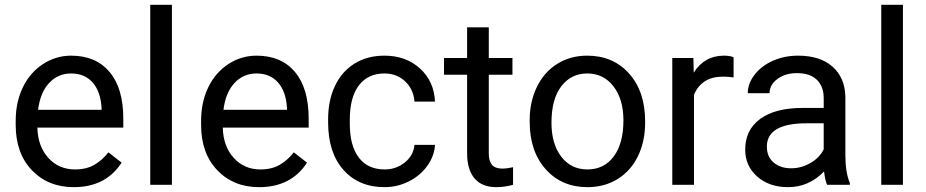

<svg xmlns="http://www.w3.org/2000/svg" viewBox="-20 -770 3858 800"><path d="M287.6 9.8Q180.2 9.8 112.8 -60.8Q45.4 -131.3 45.4 -249.5V-266.1Q45.4 -344.7 75.4 -406.5Q105.5 -468.3 159.4 -503.2Q213.4 -538.1 276.4 -538.1Q379.4 -538.1 436.5 -470.2Q493.7 -402.3 493.7 -275.9V-238.3H135.7Q137.7 -160.2 181.4 -112.1Q225.1 -64 292.5 -64Q340.3 -64 373.5 -83.5Q406.7 -103 431.6 -135.3L486.8 -92.3Q420.4 9.8 287.6 9.8ZM276.4 -463.9Q221.7 -463.9 184.6 -424.1Q147.5 -384.3 138.7 -312.5H403.3V-319.3Q399.4 -388.2 366.2 -426Q333 -463.9 276.4 -463.9Z M696.3 0H606V-750H696.3Z M1060.1 9.8Q952.6 9.8 885.3 -60.8Q817.9 -131.3 817.9 -249.5V-266.1Q817.9 -344.7 847.9 -406.5Q877.9 -468.3 931.9 -503.2Q985.8 -538.1 1048.8 -538.1Q1151.9 -538.1 1209 -470.2Q1266.1 -402.3 1266.1 -275.9V-238.3H908.2Q910.2 -160.2 953.9 -112.1Q997.6 -64 1064.9 -64Q1112.8 -64 1146 -83.5Q1179.2 -103 1204.1 -135.3L1259.3 -92.3Q1192.9 9.8 1060.1 9.8ZM1048.8 -463.9Q994.1 -463.9 957 -424.1Q919.9 -384.3 911.1 -312.5H1175.8V-319.3Q1171.9 -388.2 1138.7 -426Q1105.5 -463.9 1048.8 -463.9Z M1582.5 -64Q1630.9 -64 1667 -93.3Q1703.1 -122.6 1707 -166.5H1792.5Q1790 -121.1 1761.2 -80.1Q1732.4 -39.1 1684.3 -14.6Q1636.2 9.8 1582.5 9.8Q1474.6 9.8 1410.9 -62.3Q1347.2 -134.3 1347.2 -259.3V-274.4Q1347.2 -351.6 1375.5 -411.6Q1403.8 -471.7 1456.8 -504.9Q1509.8 -538.1 1582 -538.1Q1670.9 -538.1 1729.7 -484.9Q1788.6 -431.6 1792.5 -346.7H1707Q1703.1 -397.9 1668.2 -430.9Q1633.3 -463.9 1582 -463.9Q1513.2 -463.9 1475.3 -414.3Q1437.5 -364.7 1437.5 -271V-253.9Q1437.5 -162.6 1475.1 -113.3Q1512.7 -64 1582.5 -64Z M2016.6 -656.2V-528.3H2115.2V-458.5H2016.6V-130.9Q2016.6 -99.1 2029.8 -83.3Q2043 -67.4 2074.7 -67.4Q2090.3 -67.4 2117.7 -73.2V0Q2082 9.8 2048.3 9.8Q1987.8 9.8 1957 -26.9Q1926.3 -63.5 1926.3 -130.9V-458.5H1830.1V-528.3H1926.3V-656.2Z M2187 -269Q2187 -346.7 2217.5 -408.7Q2248 -470.7 2302.5 -504.4Q2356.9 -538.1 2426.8 -538.1Q2534.7 -538.1 2601.3 -463.4Q2668 -388.7 2668 -264.6V-258.3Q2668 -181.2 2638.4 -119.9Q2608.9 -58.6 2554 -24.4Q2499 9.8 2427.7 9.8Q2320.3 9.8 2253.7 -64.9Q2187 -139.6 2187 -262.7ZM2277.8 -258.3Q2277.8 -170.4 2318.6 -117.2Q2359.4 -64 2427.7 -64Q2496.6 -64 2537.1 -117.9Q2577.6 -171.9 2577.6 -269Q2577.6 -356 2536.4 -409.9Q2495.1 -463.9 2426.8 -463.9Q2359.9 -463.9 2318.8 -410.6Q2277.8 -357.4 2277.8 -258.3Z M3036.6 -447.3Q3016.1 -450.7 2992.2 -450.7Q2903.3 -450.7 2871.6 -375V0H2781.2V-528.3H2869.1L2870.6 -467.3Q2915 -538.1 2996.6 -538.1Q3022.9 -538.1 3036.6 -531.2Z M3426.3 0Q3418.5 -15.6 3413.6 -55.7Q3350.6 9.8 3263.2 9.8Q3185.1 9.8 3135 -34.4Q3085 -78.6 3085 -146.5Q3085 -229 3147.7 -274.7Q3210.4 -320.3 3324.2 -320.3H3412.1V-361.8Q3412.1 -409.2 3383.8 -437.3Q3355.5 -465.3 3300.3 -465.3Q3252 -465.3 3219.2 -440.9Q3186.5 -416.5 3186.5 -381.8H3095.7Q3095.7 -421.4 3123.8 -458.3Q3151.9 -495.1 3200 -516.6Q3248 -538.1 3305.7 -538.1Q3397 -538.1 3448.7 -492.4Q3500.5 -446.8 3502.4 -366.7V-123.5Q3502.4 -50.8 3521 -7.8V0ZM3276.4 -68.8Q3318.8 -68.8 3356.9 -90.8Q3395 -112.8 3412.1 -147.9V-256.3H3341.3Q3175.3 -256.3 3175.3 -159.2Q3175.3 -116.7 3203.6 -92.8Q3231.9 -68.8 3276.4 -68.8Z M3742.2 0H3651.9V-750H3742.2Z"/></svg>

Font: Roboto
Style: Regular
Weight: 400
Designer: Google
Version: Version 2.001047; 2015